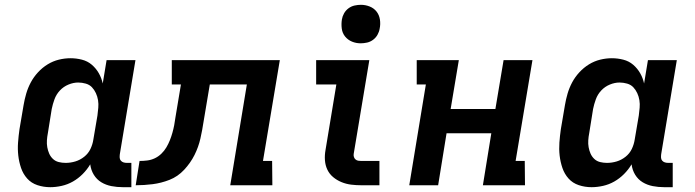

<svg xmlns="http://www.w3.org/2000/svg" viewBox="-20 -770 2890 798"><path d="M189 8Q161 8 135.5 -0.5Q110 -9 93 -28Q76 -47 67.5 -72Q59 -97 56 -123.5Q53 -150 55 -177.5Q57 -205 61 -233L78 -333Q82 -357 89 -381Q96 -405 108 -427.5Q120 -450 138 -469.5Q156 -489 178 -502.5Q200 -516 224.5 -522Q249 -528 273 -528Q297 -528 320.5 -522Q344 -516 361.5 -501Q379 -486 390.5 -466Q402 -446 407 -423L423 -520H543L478 -129Q477 -121 477.5 -114Q478 -107 482.5 -102Q487 -97 493.5 -95Q500 -93 508 -93H526V8H491Q466 8 443 3.5Q420 -1 401 -12.5Q382 -24 370 -43.5Q358 -63 355 -87Q342 -65 323.5 -46.5Q305 -28 283 -15.5Q261 -3 236.5 2.5Q212 8 189 8ZM253 -93Q273 -93 293 -99Q313 -105 330 -118.5Q347 -132 356 -151Q365 -170 368 -190L385 -290Q387 -306 388.5 -322Q390 -338 387.5 -353.5Q385 -369 378.5 -383Q372 -397 362 -407.5Q352 -418 336.5 -422.5Q321 -427 305 -427Q285 -427 264.5 -418.5Q244 -410 229 -394Q214 -378 206.5 -357.5Q199 -337 195 -317L179 -217Q176 -202 175 -187Q174 -172 176.5 -158Q179 -144 184.5 -131.5Q190 -119 200 -109.5Q210 -100 224 -96.5Q238 -93 253 -93Z M544 0 560 -101Q576 -101 592 -103Q608 -105 623 -112Q638 -119 650.5 -131Q663 -143 671.5 -157.5Q680 -172 686 -187Q692 -202 696.5 -218Q701 -234 704 -249.5Q707 -265 709 -281L732 -419H694V-520H1143L1073 -101H1111L1112 0H937L1006 -419H852L826 -264Q821 -230 813 -194.5Q805 -159 788.5 -126Q772 -93 745.5 -64.5Q719 -36 684.5 -22.5Q650 -9 614.5 -4.5Q579 0 544 0Z M1482 0Q1461 0 1440 -2.5Q1419 -5 1399.5 -13Q1380 -21 1364.5 -34Q1349 -47 1340.5 -65Q1332 -83 1330.5 -104Q1329 -125 1333 -147L1378 -419H1294V-520H1515L1450 -130Q1449 -124 1451 -117.5Q1453 -111 1458 -107Q1463 -103 1469 -102Q1475 -101 1482 -101H1557V0ZM1479 -590Q1460 -590 1443 -597Q1426 -604 1414.5 -618Q1403 -632 1400.5 -651Q1398 -670 1401 -689Q1403 -702 1410 -714.5Q1417 -727 1428.5 -735.5Q1440 -744 1453.5 -747Q1467 -750 1480 -750Q1499 -750 1516.5 -743Q1534 -736 1545 -722Q1556 -708 1559 -689Q1562 -670 1558 -651Q1556 -638 1549 -625.5Q1542 -613 1530.5 -604.5Q1519 -596 1505.5 -593Q1492 -590 1479 -590Z M1681 0 1750 -419H1712V-520H1887L1853 -317H2039L2073 -520H2193L2123 -101H2161L2162 0H1987L2022 -216H1836L1801 0Z M2439 8Q2411 8 2385.5 -0.5Q2360 -9 2343 -28Q2326 -47 2317.5 -72Q2309 -97 2306 -123.5Q2303 -150 2305 -177.5Q2307 -205 2311 -233L2328 -333Q2332 -357 2339 -381Q2346 -405 2358 -427.5Q2370 -450 2388 -469.5Q2406 -489 2428 -502.5Q2450 -516 2474.5 -522Q2499 -528 2523 -528Q2547 -528 2570.5 -522Q2594 -516 2611.5 -501Q2629 -486 2640.5 -466Q2652 -446 2657 -423L2673 -520H2793L2728 -129Q2727 -121 2727.5 -114Q2728 -107 2732.5 -102Q2737 -97 2743.5 -95Q2750 -93 2758 -93H2776V8H2741Q2716 8 2693 3.5Q2670 -1 2651 -12.5Q2632 -24 2620 -43.5Q2608 -63 2605 -87Q2592 -65 2573.5 -46.5Q2555 -28 2533 -15.5Q2511 -3 2486.5 2.5Q2462 8 2439 8ZM2503 -93Q2523 -93 2543 -99Q2563 -105 2580 -118.5Q2597 -132 2606 -151Q2615 -170 2618 -190L2635 -290Q2637 -306 2638.5 -322Q2640 -338 2637.5 -353.5Q2635 -369 2628.5 -383Q2622 -397 2612 -407.5Q2602 -418 2586.5 -422.5Q2571 -427 2555 -427Q2535 -427 2514.5 -418.5Q2494 -410 2479 -394Q2464 -378 2456.5 -357.5Q2449 -337 2445 -317L2429 -217Q2426 -202 2425 -187Q2424 -172 2426.5 -158Q2429 -144 2434.5 -131.5Q2440 -119 2450 -109.5Q2460 -100 2474 -96.5Q2488 -93 2503 -93Z"/></svg>

Font: Iosevka Etoile
Style: Bold Italic
Weight: 700
Italic angle: -9°
Designer: Belleve Invis
Foundry: Belleve Invis
Version: Version 28.1.0; ttfautohint (v1.8.4)